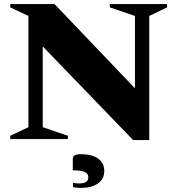

<svg xmlns="http://www.w3.org/2000/svg" viewBox="-20 -680 867 939"><path d="M30 0V-16L119 -58V-602L30 -644V-660H247L640 -248V-602L517 -644V-660H797V-644L710 -602V5H631L189 -453V-58L312 -16V0ZM378 239Q368 239 356.5 238Q345 237 337 235V214Q345 216 354 216.5Q363 217 368 217Q412 217 412 187Q412 168 393.5 160.5Q375 153 336 153V95Q336 86 344.5 80Q353 74 376 74Q431 74 460.5 96Q490 118 490 156Q490 196 458.5 217.5Q427 239 378 239Z"/></svg>

Font: Spectral SC ExtraBold
Style: Regular
Weight: 800
Designer: Jean-Baptiste Levee
Foundry: Production Type
Version: Version 2.001